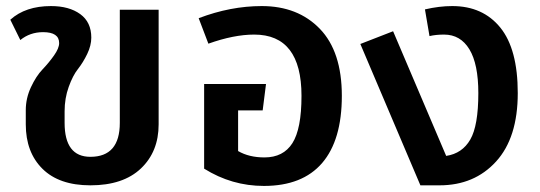

<svg xmlns="http://www.w3.org/2000/svg" viewBox="-20 -598 1780 633"><path d="M278 13Q175 13 120 -41.5Q65 -96 65 -188V-235Q65 -274 82 -310.5Q99 -347 120 -369Q141 -391 158 -415Q175 -439 175 -456Q175 -492 122 -492Q79 -492 47 -466L14 -533Q64 -578 148 -578Q208 -578 244.5 -551.5Q281 -525 281 -474Q281 -448 267.5 -420Q254 -392 237 -370.5Q220 -349 206.5 -311.5Q193 -274 193 -231V-193Q193 -81 278 -81Q375 -81 375 -193V-566H503V-188Q503 -98 444.5 -42.5Q386 13 278 13Z M843 -578Q962 -578 1034.5 -503Q1107 -428 1107 -282Q1107 -136 1042 -60.5Q977 15 850 15Q744 15 653 -42V-321H857L846 -234H765V-100Q801 -79 852 -79Q914 -79 944 -126Q974 -173 974 -282Q974 -484 818 -484Q751 -484 667 -454L635 -538Q740 -578 843 -578Z M1471 -578Q1572 -578 1629.5 -507Q1687 -436 1687 -291Q1687 -144 1615.5 -65.5Q1544 13 1429 13H1366L1168 -453L1276 -495L1451 -84Q1504 -92 1530.5 -138Q1557 -184 1557 -291Q1557 -387 1527.5 -435.5Q1498 -484 1444 -484Q1417 -484 1396 -479L1381 -567Q1428 -578 1471 -578Z"/></svg>

Font: FiraGO Medium
Style: Regular
Weight: 500
Designer: bBox Type
Foundry: bBox Type GmbH
Version: Version 1.001;PS 001.001;hotconv 1.0.88;makeotf.lib2.5.64775